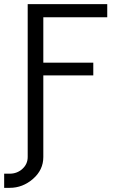

<svg xmlns="http://www.w3.org/2000/svg" viewBox="-54 -702 553 922"><path d="M-34 200V132H-7Q28 132 53.5 109Q79 86 79 52V-682H461V-619H154V-401H394V-340H154V52Q154 114 104.5 157Q55 200 -7 200Z"/></svg>

Font: Didact Gothic
Style: Regular
Weight: 400
Designer: Daniel Johnson
Foundry: Daniel Johnson
Version: Version 2.101;PS 002.101;hotconv 1.0.88;makeotf.lib2.5.64775